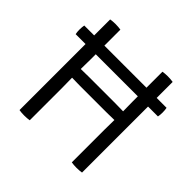

<svg xmlns="http://www.w3.org/2000/svg" viewBox="-173 -853 1023 1023"><g transform="rotate(45 339.0 -341.5)"><path d="M29 -497.5Q26 -511.5 26 -529Q26 -539.5 26.8 -547Q27.5 -554.5 29 -562.5H649Q650.5 -554.5 651.2 -547.2Q652 -540 652 -529Q652 -511.5 649 -497.5ZM240 -319Q236.5 -319 223.2 -319.2Q210 -319.5 196.5 -319.8Q183 -320 179.5 -320Q168 -320 156.8 -319.5Q145.5 -319 134.5 -319V-386.5Q145.5 -386.5 156.8 -386Q168 -385.5 179.5 -385.5Q183 -385.5 196.5 -385.8Q210 -386 223.2 -386.2Q236.5 -386.5 240 -386.5H438Q441.5 -386.5 454.8 -386.2Q468 -386 481.5 -385.8Q495 -385.5 498.5 -385.5Q509.5 -385.5 520.8 -386Q532 -386.5 543.5 -386.5V-319Q532 -319 520.8 -319.5Q509.5 -320 498.5 -320Q495 -320 481.5 -319.8Q468 -319.5 454.8 -319.2Q441.5 -319 438 -319ZM180.5 0Q172.5 1.5 162.2 2.2Q152 3 141 3Q131 3 121 2.2Q111 1.5 103.5 0V-683Q111 -684.5 121 -685.2Q131 -686 141 -686Q152 -686 162.2 -685.2Q172.5 -684.5 180.5 -683V-459.5Q180.5 -438.5 180 -422.2Q179.5 -406 179.5 -385.5V-320Q179.5 -299.5 180 -283.2Q180.5 -267 180.5 -246ZM497.5 -246Q497.5 -267 498 -283.2Q498.5 -299.5 498.5 -320V-385.5Q498.5 -406 498 -422.2Q497.5 -438.5 497.5 -459.5V-683Q505 -684.5 515 -685.2Q525 -686 535 -686Q545.5 -686 555.8 -685.2Q566 -684.5 574.5 -683V0Q566 1.5 556 2.2Q546 3 535 3Q525 3 515 2.2Q505 1.5 497.5 0Z"/></g></svg>

Font: Signika SC
Style: Regular
Weight: 300
Designer: Anna Giedryś
Foundry: Anna Giedryś
Version: Version 2.000